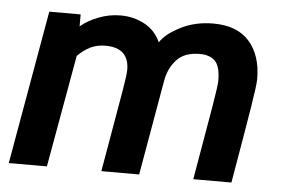

<svg xmlns="http://www.w3.org/2000/svg" viewBox="-42 -565 920 622"><g transform="rotate(5 418.0 -254.0)"><path d="M95 -500H197V-461Q220 -481 255 -494.5Q290 -508 327 -508Q369 -508 404.5 -489Q440 -470 457 -432Q475 -460 522 -484Q569 -508 628 -508Q706 -508 745.5 -463Q785 -418 785 -341Q785 -322 773 -248Q761 -174 731 0H607Q637 -172 648.5 -241Q660 -310 660 -324Q660 -371 643 -388.5Q626 -406 593 -406Q543 -406 517.5 -378Q492 -350 485 -309L431 0H308L328 -115Q346 -218 354.5 -268.5Q363 -319 363 -334Q363 -406 286 -406Q259 -406 237.5 -395.5Q216 -385 196 -365L131 0H7Z"/></g></svg>

Font: Cabin
Style: Bold Italic
Weight: 700
Italic angle: -7°
Designer: Pablo Impallari
Foundry: Pablo Impallari. http://www.impallari.com Igino Marini. http://www.ikern.com
Version: Version 2.200